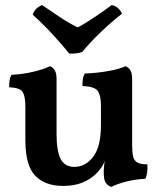

<svg xmlns="http://www.w3.org/2000/svg" viewBox="-20 -728 633 757"><path d="M228 5Q158 5 119 -35Q80 -75 80 -176V-307Q80 -347 70 -364.5Q60 -382 16 -384Q16 -398 17.5 -410Q19 -422 25 -433Q69 -435 111 -445Q153 -455 177 -467Q188 -463 195.5 -451.5Q203 -440 203 -417V-200Q203 -133 219 -101.5Q235 -70 273 -70Q317 -70 347.5 -110Q378 -150 378 -234V-312Q378 -352 365.5 -369.5Q353 -387 305 -389Q305 -403 306.5 -415Q308 -427 314 -438Q364 -440 408 -448Q452 -456 475 -467Q486 -463 493.5 -451.5Q501 -440 501 -417V-133L394 -97Q389 -81 379.5 -67.5Q370 -54 359 -43Q335 -20 303.5 -7.5Q272 5 228 5ZM418 9Q404 3 396.5 -8Q389 -19 389 -49Q389 -63 391.5 -83.5Q394 -104 400 -132L501 -155Q501 -127 505 -110.5Q509 -94 522 -87Q535 -80 561 -80Q562 -66 560.5 -51Q559 -36 553 -23Q521 -22 484 -13.5Q447 -5 418 9ZM253 -517Q223 -554 185.5 -594.5Q148 -635 109 -670Q113 -683 122 -692.5Q131 -702 146 -708Q178 -686 215.5 -661Q253 -636 286 -620Q299 -626 318 -638Q337 -650 357.5 -663.5Q378 -677 394.5 -689Q411 -701 420 -708Q434 -706 445 -696Q456 -686 461 -674Q421 -643 378.5 -602.5Q336 -562 304 -523Q292 -519 278.5 -517.5Q265 -516 253 -517Z"/></svg>

Font: Vollkorn SemiBold
Style: Regular
Weight: 600
Designer: Friedrich Althausen
Foundry: Friedrich Althausen
Version: Version 5.000